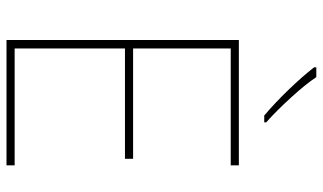

<svg xmlns="http://www.w3.org/2000/svg" viewBox="-221 -771 992 590"><g transform="rotate(90 275.0 -476.0)"><path d="M103 0V-714H488V-689H129V-389H468V-364H129V-25H488V0ZM356 -798V-792H335Q297 -824 256 -866.5Q215 -909 187 -945V-952H217Q238 -920 279.5 -874.5Q321 -829 356 -798Z"/></g></svg>

Font: Noto Sans UI Thin
Style: Regular
Weight: 250
Designer: Monotype Design Team
Foundry: Monotype Imaging Inc.
Version: Version 1.001